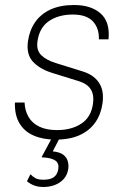

<svg xmlns="http://www.w3.org/2000/svg" viewBox="-20 -547 498 766"><path d="M153.5 199Q132.5 199 116.5 193Q100.5 187 87.5 176L101.5 148Q110 157.5 121.2 163.8Q132.5 170 153.5 170Q182 170 195.8 159Q209.5 148 212.5 128Q216.5 104.5 200.8 93.5Q185 82.5 150.5 81Q147 81 146.5 79.8Q146 78.5 147.5 77L191.5 -5H222.5L190.5 57Q218 59.5 232 70Q246 80.5 250.2 95.5Q254.5 110.5 252.5 126Q249 150.5 234.5 166.8Q220 183 198.8 191Q177.5 199 153.5 199ZM202 10Q152 10 114.8 -6Q77.5 -22 57.8 -55Q38 -88 39.5 -138H78Q79.5 -105 94 -80.2Q108.5 -55.5 136.8 -41.8Q165 -28 207.5 -28Q265.5 -28 304.5 -53.8Q343.5 -79.5 351 -133Q356 -169 342 -190.8Q328 -212.5 296.5 -222.5L187 -256.5Q137 -272.5 110.8 -301.5Q84.5 -330.5 91.5 -382Q97.5 -425.5 119.8 -458Q142 -490.5 181 -508.8Q220 -527 275.5 -527Q343 -527 381.2 -493.5Q419.5 -460 413 -390H374.5Q376 -434.5 350.5 -461.8Q325 -489 270.5 -489Q214 -489 175.5 -463Q137 -437 129.5 -382Q124.5 -347 144.2 -327.2Q164 -307.5 202.5 -295.5L311.5 -261.5Q336.5 -253.5 353 -240.5Q369.5 -227.5 378.5 -211Q387.5 -194.5 389.8 -175Q392 -155.5 389 -135Q383 -91.5 360.5 -59Q338 -26.5 298.5 -8.2Q259 10 202 10Z"/></svg>

Font: Public Sans Thin Thin
Style: Italic
Weight: 250
Italic angle: -8°
Version: Version 2.001